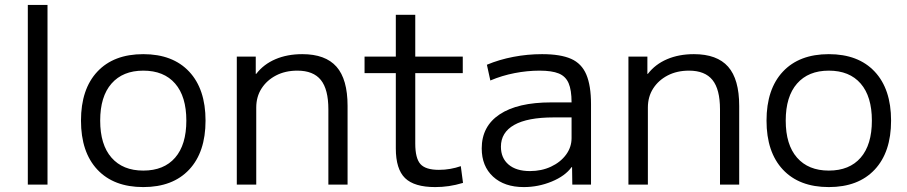

<svg xmlns="http://www.w3.org/2000/svg" viewBox="-20 -750 3683 780"><path d="M93 0V-730H173V0Z M562 10Q442 10 375.5 -61Q309 -132 309 -260Q309 -388 375.5 -459Q442 -530 562 -530Q682 -530 748.5 -459Q815 -388 815 -260Q815 -132 748.5 -61Q682 10 562 10ZM562 -57Q646 -57 691.5 -109.5Q737 -162 737 -260Q737 -358 691.5 -410.5Q646 -463 562 -463Q479 -463 433 -410.5Q387 -358 387 -260Q387 -162 433 -109.5Q479 -57 562 -57Z M942 0V-520H1019V-450H1021Q1051 -489 1099 -509.5Q1147 -530 1208 -530Q1302 -530 1347 -479Q1392 -428 1392 -320V0H1314V-306Q1314 -387 1283.5 -425Q1253 -463 1188 -463Q1139 -463 1101.5 -443.5Q1064 -424 1042.5 -390.5Q1021 -357 1021 -313V0Z M1748 10Q1663 10 1625.5 -26.5Q1588 -63 1588 -147V-453H1461V-520H1588V-690H1667V-520H1860V-453H1667V-167Q1667 -107 1688 -83.5Q1709 -60 1763 -60Q1787 -60 1809.5 -64Q1832 -68 1852 -75L1861 -7Q1831 2 1803.5 6Q1776 10 1748 10Z M2108 10Q2029 10 1983 -32.5Q1937 -75 1937 -147Q1937 -237 2010 -285.5Q2083 -334 2219 -334H2302Q2302 -384 2290 -412Q2278 -440 2250 -451.5Q2222 -463 2172 -463Q2122 -463 2070.5 -453Q2019 -443 1972 -423L1958 -487Q2008 -508 2065.5 -519Q2123 -530 2182 -530Q2257 -530 2300 -511Q2343 -492 2362 -447Q2381 -402 2381 -327V0H2305L2304 -71H2302Q2276 -35 2221.5 -12.5Q2167 10 2108 10ZM2133 -55Q2180 -55 2218.5 -73Q2257 -91 2279.5 -121.5Q2302 -152 2302 -189V-273H2229Q2123 -273 2069 -242.5Q2015 -212 2015 -154Q2015 -108 2046 -81.5Q2077 -55 2133 -55Z M2533 0V-520H2610V-450H2612Q2642 -489 2690 -509.5Q2738 -530 2799 -530Q2893 -530 2938 -479Q2983 -428 2983 -320V0H2905V-306Q2905 -387 2874.5 -425Q2844 -463 2779 -463Q2730 -463 2692.5 -443.5Q2655 -424 2633.5 -390.5Q2612 -357 2612 -313V0Z M3347 10Q3227 10 3160.5 -61Q3094 -132 3094 -260Q3094 -388 3160.5 -459Q3227 -530 3347 -530Q3467 -530 3533.5 -459Q3600 -388 3600 -260Q3600 -132 3533.5 -61Q3467 10 3347 10ZM3347 -57Q3431 -57 3476.5 -109.5Q3522 -162 3522 -260Q3522 -358 3476.5 -410.5Q3431 -463 3347 -463Q3264 -463 3218 -410.5Q3172 -358 3172 -260Q3172 -162 3218 -109.5Q3264 -57 3347 -57Z"/></svg>

Font: M PLUS 1
Style: Regular
Weight: 400
Designer: Coji Morishita
Foundry: UNDERFOREST DESIGN
Version: Version 1.001